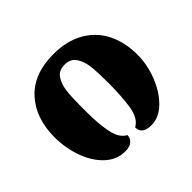

<svg xmlns="http://www.w3.org/2000/svg" viewBox="-134 -721 900 900"><g transform="rotate(-45 316.0 -270.5)"><path d="M42 -271Q42 -398 112.5 -474.5Q183 -551 314 -551Q401 -551 463.5 -516Q526 -481 558.5 -417.5Q591 -354 591 -271Q591 -205 565.5 -139.5Q540 -74 497 -32Q454 10 403 10Q342 10 342 -37Q381 -58 391 -121Q401 -184 401 -274Q401 -341 396.5 -382Q392 -423 373.5 -451Q355 -479 316 -479Q278 -479 260 -453Q242 -427 237 -389Q232 -351 232 -293V-246Q232 -170 243.5 -113Q255 -56 291 -37Q291 -17 276 -3.5Q261 10 230 10Q174 10 131 -30.5Q88 -71 65 -136Q42 -201 42 -271Z"/></g></svg>

Font: Noto Serif Georgian Black
Style: Regular
Weight: 900
Designer: Monotype Design team
Foundry: Monotype Imaging Inc.
Version: Version 1.000